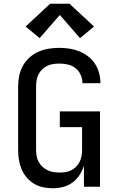

<svg xmlns="http://www.w3.org/2000/svg" viewBox="-20 -999 640 1027"><path d="M262 8Q236 8 210 2.5Q184 -3 161.5 -16.5Q139 -30 122 -50.5Q105 -71 95 -95Q85 -119 81 -144.5Q77 -170 77 -196V-539Q77 -567 83 -595Q89 -623 103 -648Q117 -673 138.5 -692Q160 -711 186 -722.5Q212 -734 240.5 -738.5Q269 -743 297 -743Q324 -743 351 -739Q378 -735 403 -725Q428 -715 450 -698.5Q472 -682 487 -659.5Q502 -637 509.5 -610.5Q517 -584 517 -557Q517 -556 517 -555.5Q517 -555 517 -554H421Q421 -554 421 -554.5Q421 -555 421 -555Q421 -578 411 -599.5Q401 -621 383 -635Q365 -649 342.5 -654Q320 -659 297 -659Q281 -659 264.5 -656.5Q248 -654 233.5 -647Q219 -640 206.5 -628.5Q194 -617 186.5 -602.5Q179 -588 176 -571.5Q173 -555 173 -539V-196Q173 -180 176 -163.5Q179 -147 187 -132.5Q195 -118 207.5 -106.5Q220 -95 235 -88Q250 -81 266.5 -78.5Q283 -76 299 -76Q315 -76 331 -78.5Q347 -81 361.5 -88.5Q376 -96 387.5 -107.5Q399 -119 406 -133.5Q413 -148 416 -164Q419 -180 419 -196V-319H300V-403H515V0H429V-113Q421 -87 405.5 -63Q390 -39 367.5 -22.5Q345 -6 317.5 1Q290 8 262 8ZM192 -795 117 -857 248 -979H352L483 -857L408 -795L300 -919Z"/></svg>

Font: Iosevka Custom Medium Extended
Style: Regular
Weight: 500
Width: 7
Monospace: yes
Designer: Belleve Invis
Foundry: Belleve Invis
Version: Version 11.2.4; ttfautohint (v1.8.4)